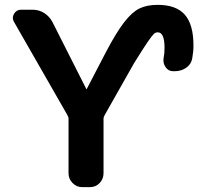

<svg xmlns="http://www.w3.org/2000/svg" viewBox="-20 -770 816 790"><path d="M257 -297 37 -681Q28 -697 38 -713.5Q48 -730 66 -730H114Q141 -730 162.5 -716Q184 -702 196 -679L335 -404Q335 -403 336 -403Q337 -403 337 -404L415 -554Q458 -636 490.5 -678Q523 -720 553.5 -735Q584 -750 629 -750Q705 -750 740.5 -709.5Q776 -669 776 -583Q776 -557 771 -530Q767 -506 746.5 -491.5Q726 -477 699 -477H692Q673 -477 661.5 -493.5Q650 -510 653 -530Q657 -549 657 -573Q657 -637 629 -637Q620 -637 613 -630.5Q606 -624 588 -598Q570 -572 531 -509L411 -297Q406 -289 406 -281V-57Q406 -34 390 -17Q374 0 350 0H318Q295 0 278.5 -17Q262 -34 262 -57V-281Q262 -289 257 -297Z"/></svg>

Font: Rounded Mplus 1c Bold
Style: Bold
Weight: 700
Version: Version 1.059.20150529